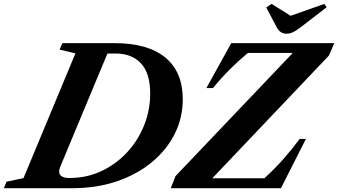

<svg xmlns="http://www.w3.org/2000/svg" viewBox="-85 -988 1775 1008"><path d="M-65 0 -50.5 -34 38.5 -53 311 -708 228 -727.5 242.5 -761.5H516.5Q690.5 -761.5 782.5 -686.2Q874.5 -611 874.5 -467Q874.5 -368.5 831.5 -283.8Q788.5 -199 710.8 -135.2Q633 -71.5 527.5 -35.8Q422 0 296.5 0ZM280.5 -53.5Q369.5 -53.5 446.2 -89.2Q523 -125 580.8 -186.8Q638.5 -248.5 671 -328.5Q703.5 -408.5 703.5 -497Q703.5 -603.5 655.2 -655.2Q607 -707 522 -707H479L231.5 -113Q225.5 -99 225.5 -88Q225.5 -53.5 280.5 -53.5ZM811.5 0 836.5 -63.5 1452 -710H1216.5Q1168 -670 1123 -625.2Q1078 -580.5 1033 -525.5H998.5L1129 -761.5H1670L1642 -696.5L1029.5 -52H1303Q1361.5 -106 1405 -155.5Q1448.5 -205 1488 -258.5H1521L1390 0ZM1419 -811Q1385 -811 1367 -846L1313 -949L1341 -967.5L1441 -905L1617.5 -967.5L1630 -950L1495 -846Q1469 -826 1452.2 -818.5Q1435.5 -811 1419 -811Z"/></svg>

Font: Libre Caslon Text Bold
Style: Italic
Weight: 700
Italic angle: -22.583°
Designer: Pablo Impallari, Rodrigo Fuenzalida, Katja Schimmel
Foundry: Pablo Impallari, Rodrigo Fuenzalida
Version: Version 2.000